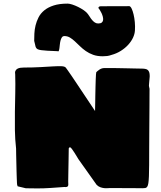

<svg xmlns="http://www.w3.org/2000/svg" viewBox="-20 -1050 897 1072"><path d="M813 -224.1Q813 -168 812.7 -129.6Q812.5 -91.3 811.5 -66.2Q810.5 -41 808.3 -27.3Q806.2 -13.7 802 -7.6Q797.9 -1.5 791.5 -0.2Q785.2 1 775.9 1Q776.4 1 758.8 0.7Q741.2 0.5 714.1 0.5Q687 0.5 654.8 0.2Q622.6 0 593.8 0Q587.9 0 579.1 0.7Q570.3 1.5 560.3 0.2Q550.3 -1 539.6 -4.9Q528.8 -8.8 519.5 -18.1L418 -161.1Q416 -164.6 409.4 -175.3Q402.8 -186 395.5 -197.8Q388.2 -209.5 381.3 -218.5Q374.5 -227.5 371.6 -227.5Q367.7 -227.5 365.7 -225.1Q363.8 -222.7 363.8 -219.7Q363.8 -212.9 363.5 -198.2Q363.3 -183.6 363 -165Q362.8 -146.5 362.3 -126.2Q361.8 -106 361.6 -88.1Q361.3 -70.3 361.1 -56.4Q360.8 -42.5 360.8 -37.1Q360.8 -28.8 361.3 -22.7Q361.8 -16.6 360.1 -12.5Q358.4 -8.3 353.5 -6.6Q348.6 -4.9 337.9 -5.9Q297.9 -2.9 261.7 -0.5Q225.6 2 185.5 2Q179.2 2 168.9 1.7Q158.7 1.5 148.9 1.5Q139.2 1.5 131.6 1.2Q124 1 123.5 1L78.6 -9.8L75.7 -18.1Q75.2 -18.1 74.7 -29.1Q74.2 -40 73.5 -57.6Q72.8 -75.2 72.3 -97.2Q71.8 -119.1 71.3 -141.6Q70.8 -164.1 70.3 -184.8Q69.8 -205.6 69.8 -220.2Q64 -271.5 63.2 -323.2Q62.5 -375 63.2 -426.5Q64 -478 65.2 -529.8Q66.4 -581.5 64.9 -633.8Q62.5 -646.5 66.2 -654.3Q69.8 -662.1 77.4 -666.3Q85 -670.4 94.5 -671.6Q104 -672.9 113.3 -672.9Q165 -672.9 206.3 -675.3Q247.6 -677.7 277.3 -679.4Q307.1 -681.2 324.7 -680.2Q342.3 -679.2 347.7 -671.9Q350.6 -668 359.9 -655Q369.1 -642.1 382.3 -622.6Q395.5 -603 411.6 -578.9Q427.7 -554.7 444.8 -529.1Q461.9 -503.4 479 -477.8Q496.1 -452.1 510.7 -430.2Q511.2 -447.8 511.5 -470.5Q511.7 -493.2 512.2 -517.1Q512.7 -541 513.2 -564Q513.7 -586.9 514.4 -605.2Q515.1 -623.5 515.9 -634.8Q516.6 -646 517.6 -647Q519.5 -648.9 523.9 -652.8Q528.3 -656.7 534.4 -660.9Q540.5 -665 548.1 -667.7Q555.7 -670.4 564 -669.9H620.6Q622.1 -669.9 633.3 -669.7Q644.5 -669.4 660.6 -669.2Q676.8 -668.9 695.6 -668.5Q714.4 -668 730.5 -667.7Q746.6 -667.5 757.6 -667.2Q768.6 -667 769.5 -667Q781.2 -667 790 -665.5Q798.8 -664.1 804.4 -659.7Q810.1 -655.3 813 -647Q815.9 -638.7 815.9 -625Q815.9 -622.1 815.2 -614.7Q814.5 -607.4 813.7 -598.9Q813 -590.3 812.3 -582.5Q811.5 -574.7 811.5 -570.8Q811.5 -566.9 813.2 -562Q814.9 -557.1 814.9 -551.8Q814.9 -545.4 814.7 -520.5Q814.5 -495.6 814.5 -461.7Q814.5 -427.7 814 -389.2Q813.5 -350.6 813.5 -316.2Q813.5 -281.7 813.2 -256.6Q813 -231.4 813 -224.1ZM549.3 -1015.1 702.1 -1015.6Q709 -1014.6 715.1 -1001.7Q721.2 -988.8 725.8 -969.5Q730.5 -950.2 732.7 -926.5Q734.9 -902.8 733.4 -880.4Q732.4 -860.4 722.7 -839.6Q712.9 -818.8 695.8 -800Q678.7 -781.2 654.8 -766.1Q630.9 -751 602.1 -743.2Q589.8 -738.8 578.6 -737.3Q567.4 -735.8 553.7 -735.8Q522.9 -735.8 500 -744.1Q477.1 -752.4 459 -765.1Q440.9 -777.8 426.3 -792.2Q411.6 -806.6 397.9 -819.3Q384.3 -832 370.4 -840.3Q356.4 -848.6 339.8 -848.6Q330.6 -848.6 325.7 -841.6Q320.8 -834.5 318.1 -824.2Q315.4 -814 314.2 -802.2Q313 -790.5 311.8 -781Q310.5 -771.5 308.3 -766.4Q306.2 -761.2 301.8 -764.2Q267.1 -765.6 244.9 -766.8Q222.7 -768.1 209.5 -770Q196.3 -772 189.9 -775.4Q183.6 -778.8 180.7 -784.7Q177.7 -790.5 176.3 -799.6Q174.8 -808.6 170.9 -821.8Q170.9 -839.8 171.9 -862.3Q172.9 -884.8 178.5 -908Q184.1 -931.2 195.3 -953.1Q206.5 -975.1 227.3 -992.2Q248 -1009.3 279.8 -1019.5Q311.5 -1029.8 357.4 -1029.8Q367.7 -1029.8 383.5 -1024.7Q399.4 -1019.5 416.3 -1011.2Q433.1 -1002.9 448 -992.7Q462.9 -982.4 470.7 -971.7Q476.1 -964.8 481.7 -955.6Q487.3 -946.3 494.1 -938.2Q501 -930.2 509.3 -924.6Q517.6 -918.9 528.3 -918.9Q542 -918.9 548.3 -924.3Q554.7 -929.7 555.7 -938.2Q556.6 -946.8 554 -957Q551.3 -967.3 546.9 -976.8Q542.5 -986.3 537.4 -994.1Q532.2 -1002 529.3 -1005.4Q529.8 -1011.2 534.2 -1013.2Q538.6 -1015.1 543.9 -1015.1Z"/></svg>

Font: Sigmar One
Style: Regular
Weight: 400
Version: Version 1.000